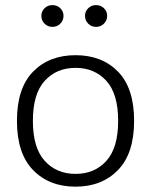

<svg xmlns="http://www.w3.org/2000/svg" viewBox="-20 -715 582 741"><path d="M271.5 -502Q373.5 -502 435.5 -438.5Q497.6 -375 497.6 -248.5Q497.6 -122.6 435.3 -58.6Q373 5.4 271.5 5.4Q169.9 5.4 107.7 -58.6Q45.4 -122.6 45.4 -248.5Q45.4 -375 107.7 -438.5Q169.9 -502 271.5 -502ZM271.5 -453.1Q198.2 -453.1 152.6 -403.1Q106.9 -353 106.9 -248.5Q106.9 -144.5 152.6 -94.2Q198.2 -43.9 271.5 -43.9Q345.2 -43.9 390.6 -94.2Q436 -144.5 436 -248.5Q436 -353 390.4 -403.1Q344.7 -453.1 271.5 -453.1ZM139.6 -653.8Q139.6 -670.9 151.9 -683.1Q164.1 -695.3 182.1 -695.3Q200.7 -695.3 212.9 -683.1Q225.1 -670.9 225.1 -653.8Q225.1 -636.2 212.9 -623.8Q200.7 -611.3 182.1 -611.3Q164.1 -611.3 151.9 -623.8Q139.6 -636.2 139.6 -653.8ZM308.1 -653.8Q308.1 -670.9 320.3 -683.1Q332.5 -695.3 350.6 -695.3Q369.1 -695.3 381.3 -683.1Q393.6 -670.9 393.6 -653.8Q393.6 -636.2 381.3 -623.8Q369.1 -611.3 350.6 -611.3Q332.5 -611.3 320.3 -623.8Q308.1 -636.2 308.1 -653.8Z"/></svg>

Font: Estedad-FD Light
Style: Regular
Weight: 300
Designer: Amin Abedi
Version: Version 7.3